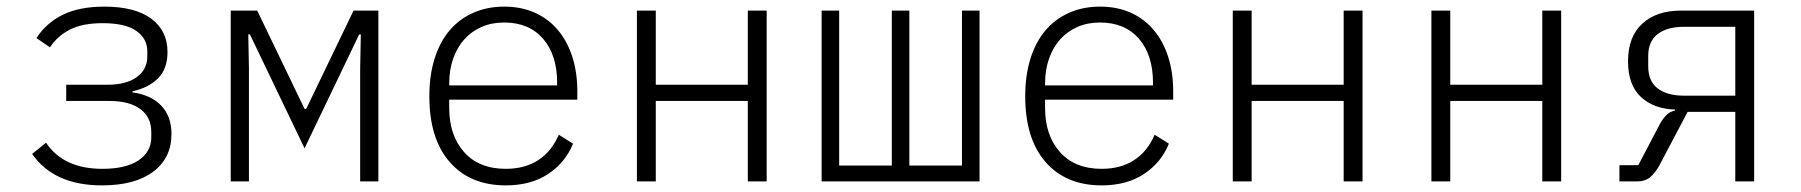

<svg xmlns="http://www.w3.org/2000/svg" viewBox="-20 -548 5440 580"><path d="M288 12Q143 12 77 -83L119 -117Q172 -38 289 -38Q361 -38 399 -64Q437 -90 437 -133V-149Q437 -194 404 -218.5Q371 -243 311 -243H180V-292H304Q361 -292 393 -315Q425 -338 425 -378V-393Q425 -431 392 -454.5Q359 -478 290 -478Q229 -478 191 -458.5Q153 -439 131 -405L90 -433Q120 -479 170 -503.5Q220 -528 295 -528Q388 -528 437 -491.5Q486 -455 486 -391Q486 -340 457.5 -311.5Q429 -283 380 -272V-269Q437 -261 467.5 -228.5Q498 -196 498 -143Q498 -71 443 -29.5Q388 12 288 12Z M677 -516H757L900 -219H905L1048 -516H1123V0H1068V-342L1070 -444H1065L900 -100L735 -444H730L732 -342V0H677Z M1508 12Q1400 12 1338.5 -58.5Q1277 -129 1277 -257Q1277 -321 1293 -371.5Q1309 -422 1338.5 -456.5Q1368 -491 1410 -509.5Q1452 -528 1503 -528Q1555 -528 1596 -509.5Q1637 -491 1665.5 -457Q1694 -423 1709 -376Q1724 -329 1724 -272V-247H1337V-222Q1337 -139 1382 -88.5Q1427 -38 1508 -38Q1565 -38 1605.5 -64Q1646 -90 1668 -141L1711 -114Q1688 -57 1636 -22.5Q1584 12 1508 12ZM1503 -480Q1465 -480 1434.5 -466.5Q1404 -453 1382.5 -429Q1361 -405 1349 -371Q1337 -337 1337 -296V-290H1663V-298Q1663 -382 1620.5 -431Q1578 -480 1503 -480Z M1904 -516H1961V-292H2239V-516H2296V0H2239V-243H1961V0H1904Z M2462 -516H2515V-48H2674V-516H2727V-48H2886V-516H2939V0H2462Z M3308 12Q3200 12 3138.5 -58.5Q3077 -129 3077 -257Q3077 -321 3093 -371.5Q3109 -422 3138.5 -456.5Q3168 -491 3210 -509.5Q3252 -528 3303 -528Q3355 -528 3396 -509.5Q3437 -491 3465.5 -457Q3494 -423 3509 -376Q3524 -329 3524 -272V-247H3137V-222Q3137 -139 3182 -88.5Q3227 -38 3308 -38Q3365 -38 3405.5 -64Q3446 -90 3468 -141L3511 -114Q3488 -57 3436 -22.5Q3384 12 3308 12ZM3303 -480Q3265 -480 3234.5 -466.5Q3204 -453 3182.5 -429Q3161 -405 3149 -371Q3137 -337 3137 -296V-290H3463V-298Q3463 -382 3420.5 -431Q3378 -480 3303 -480Z M3704 -516H3761V-292H4039V-516H4096V0H4039V-243H3761V0H3704Z M4304 -516H4361V-292H4639V-516H4696V0H4639V-243H4361V0H4304Z M4872 -49H4929L4994 -173Q5004 -191 5014.5 -201Q5025 -211 5040 -214V-217Q4976 -219 4937 -255Q4898 -291 4898 -363Q4898 -437 4941 -476.5Q4984 -516 5058 -516H5279V0H5222V-210H5078L4992 -47Q4979 -24 4964 -12Q4949 0 4926 0H4872ZM5222 -467H5067Q5016 -467 4987.5 -445Q4959 -423 4959 -379V-347Q4959 -303 4987.5 -281Q5016 -259 5067 -259H5222Z"/></svg>

Font: IBM Plex Mono Light
Style: Regular
Weight: 300
Monospace: yes
Designer: Mike Abbink, Paul van der Laan, Pieter van Rosmalen
Foundry: Bold Monday
Version: Version 2.3